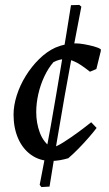

<svg xmlns="http://www.w3.org/2000/svg" viewBox="-20 -641 444 779"><path d="M187 12Q141 12 106.5 -12.5Q72 -37 53.5 -79.5Q35 -122 35 -176Q35 -213 48 -254Q61 -295 84.5 -333Q108 -371 139 -401.5Q170 -432 205 -448Q227 -457 247 -461Q267 -465 287 -465Q302 -465 321.5 -461.5Q341 -458 360 -453Q379 -448 389 -441V-434L371 -361L345 -350Q326 -365 309 -376.5Q292 -388 275 -394.5Q258 -401 242 -401Q231 -401 220 -398Q209 -395 197 -389Q176 -365 160 -331Q144 -297 135.5 -259.5Q127 -222 127 -186Q127 -142 141.5 -103Q156 -64 189 -41Q208 -45 238 -64Q268 -83 298.5 -105.5Q329 -128 350 -145L372 -122Q360 -106 340.5 -83.5Q321 -61 299 -38.5Q277 -16 257 1Q240 6 222.5 9Q205 12 187 12ZM148 118 141 109Q152 52 163.5 -8Q175 -68 186 -130Q197 -192 207.5 -254Q218 -316 228.5 -378.5Q239 -441 249 -501.5Q259 -562 268 -620L302 -621L310 -614Q274 -431 242 -249.5Q210 -68 181 116Z"/></svg>

Font: Labrada Medium
Style: Italic
Weight: 500
Italic angle: -7°
Designer: Mercedes Jáuregui
Foundry: Omnibus-Type Team
Version: Version 1.000